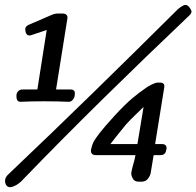

<svg xmlns="http://www.w3.org/2000/svg" viewBox="-43 -737 799 781"><path d="M40 -323Q30 -323 26.5 -331Q23 -339 24 -349V-352Q26 -362 32.5 -367.5Q39 -373 49 -373H109L147 -615L87 -595Q77 -591 70.5 -594Q64 -597 61 -607V-609Q58 -620 62 -626.5Q66 -633 76 -637L164 -675Q179 -682 193 -682H212Q222 -682 227.5 -676.5Q233 -671 231 -661L185 -373H244Q254 -373 258.5 -367.5Q263 -362 261 -352V-349Q260 -339 252.5 -330.5Q245 -322 235 -323Q187 -325 138 -325Q89 -325 40 -323ZM-13 21Q-22 14 -22.5 0Q-23 -14 -11 -26Q167 -195 339 -363Q511 -531 681 -700Q694 -711 704.5 -715.5Q715 -720 724 -711Q731 -704 735 -694.5Q739 -685 727 -674Q549 -505 378 -337Q207 -169 44 0Q36 8 25.5 14.5Q15 21 4.5 23.5Q-6 26 -13 21ZM521 2Q504 2 497 -11Q490 -24 491 -34Q494 -52 499.5 -70Q505 -88 508 -106H346Q336 -106 331 -111.5Q326 -117 327 -127L330 -139Q331 -146 337 -158.5Q343 -171 362 -195.5Q381 -220 421 -264Q467 -314 495.5 -337.5Q524 -361 543 -374Q557 -385 573.5 -393Q590 -401 598 -401H608Q618 -401 622.5 -396Q627 -391 625 -381L588 -151H616Q626 -151 631 -145.5Q636 -140 634 -130L633 -127Q632 -117 626 -111.5Q620 -106 610 -106H582Q579 -88 576 -70Q573 -52 570 -34Q569 -24 559.5 -11Q550 2 533 2ZM406 -151H516L541 -302Q528 -289 507.5 -269.5Q487 -250 469 -230Q450 -207 431 -183Q412 -159 406 -151Z"/></svg>

Font: Winky Sans Light
Style: Italic
Weight: 300
Italic angle: -8.97852°
Designer: Simon Atzbach
Foundry: typofactur
Version: Version 1.205